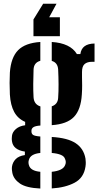

<svg xmlns="http://www.w3.org/2000/svg" viewBox="-20 -838 538 1050"><path d="M200.5 193Q124 189.5 89.2 165.8Q54.5 142 47.5 107.5Q46 101 45.2 91.2Q44.5 81.5 45.5 73.5Q49 49.5 65.8 32.2Q82.5 15 116 10V-9Q52 -18.5 45.5 -65.5Q44 -76.5 44.5 -82.2Q45 -88 45.5 -95.5Q48 -116 67 -132.5Q86 -149 117.5 -153V-171.5Q77.5 -189 57.5 -226Q37.5 -263 34 -321Q32.5 -359.5 32.5 -384.8Q32.5 -410 34 -441.5Q40 -524 79 -563.5Q118 -603 200.5 -608.5V-505.5Q164.5 -495.5 163.5 -456.5Q162 -416.5 161.8 -378.8Q161.5 -341 163.5 -306Q166 -267 201 -256V-151.5Q173.5 -149.5 162.8 -142.5Q152 -135.5 152 -123V-119Q152 -106.5 161 -100.2Q170 -94 200.5 -91.5V-1.5Q146 4 138 36.5Q135.5 43.5 135.8 51Q136 58.5 138 64.5Q146 96.5 200.5 101.5ZM263 -153.5V-256.5Q296 -267.5 298 -302.5Q300.5 -337.5 300.2 -377.5Q300 -417.5 298 -458.5Q295.5 -495.5 263 -505V-608.5Q364.5 -602 400.5 -542.5H419.5Q427 -599 497 -600V-500H482.5Q457 -500 442.8 -487.8Q428.5 -475.5 428.5 -444.5V-417Q429 -390.5 429.2 -370.8Q429.5 -351 427.5 -321Q422.5 -238.5 384.5 -198.8Q346.5 -159 263 -153.5ZM263 192.5V101.5Q293.5 98.5 312.5 89Q331.5 79.5 337 62.5Q343 48 336 32Q331.5 16.5 312.5 8.8Q293.5 1 263 -1.5V-89Q350 -84 394 -54.8Q438 -25.5 447.5 29.5Q448.5 37.5 449 48.8Q449.5 60 447.5 73Q438.5 134.5 388 161.2Q337.5 188 263 192.5ZM289 -817.5 249 -743.5H307.5V-640H163V-731.5L216 -817.5Z"/></svg>

Font: Big Shoulders Stencil Text ExtraBold
Style: Regular
Weight: 800
Designer: Patric King
Foundry: XO Type Co
Version: Version 1.000